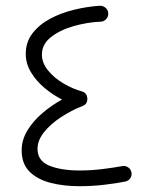

<svg xmlns="http://www.w3.org/2000/svg" viewBox="-20 -622 551 662"><path d="M353 -577.6Q354.5 -566.4 347.2 -557.4Q339.8 -548.3 328.6 -547.4Q281.2 -545.4 234.1 -532Q187 -518.6 155.8 -494.1Q124.5 -469.7 124.5 -433.6Q124.5 -404.8 145.8 -378.9Q167 -353 199 -334.2Q231 -315.4 263.2 -306.6Q278.3 -302.2 280.8 -285.6Q282.2 -276.9 278.6 -268.6Q274.9 -260.3 265.1 -256.8Q226.6 -241.7 190.7 -218.3Q154.8 -194.8 132.1 -166.5Q109.4 -138.2 109.4 -108.9Q109.4 -67.4 150.1 -50.8Q190.9 -34.2 254.4 -34.2Q294.4 -34.2 333.5 -39.1Q372.6 -43.9 401.4 -49.3Q412.6 -51.3 421.9 -44.9Q431.2 -38.6 433.1 -27.8Q435.5 -17.1 429.4 -7.8Q423.3 1.5 412.1 3.9Q380.9 10.3 339.1 15.1Q297.4 20 253.9 20Q198.2 20 153.1 8.1Q107.9 -3.9 81.3 -30.8Q54.7 -57.6 54.7 -103.5Q54.7 -139.2 74 -171.4Q93.3 -203.6 125 -231Q156.7 -258.3 193.8 -278.8Q161.1 -295.4 132.6 -319.6Q104 -343.8 86.4 -373.5Q68.8 -403.3 68.8 -436Q68.8 -476.6 91.6 -506.6Q114.3 -536.6 151.9 -556.9Q189.5 -577.1 234.1 -588.1Q278.8 -599.1 322.8 -602.1Q334 -603 343 -595.9Q352.1 -588.9 353 -577.6Z"/></svg>

Font: Mikhak-FD Light
Style: Regular
Weight: 300
Designer: Amin Abedi
Version: Version 3.2